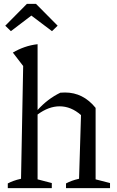

<svg xmlns="http://www.w3.org/2000/svg" viewBox="-20 -966 599 986"><path d="M20 0V-24Q33 -31 49.5 -37Q66 -43 88 -48L99 -627L46 -696Q75 -713 106.5 -724Q138 -735 173 -739V-401Q224 -458 290 -490Q301 -491 314 -491Q407 -491 471 -412V-45L545 -26V0H319V-24Q332 -31 348 -37Q364 -43 386 -48L396 -375Q345 -420 286 -420Q230 -420 173 -378V-45L246 -26V0ZM165 -946 276 -834 247 -806 141 -886 36 -806 7 -834 118 -946Z"/></svg>

Font: Piazzolla
Style: Regular
Weight: 400
Designer: Juan Pablo del Peral
Foundry: Huerta Tipografica
Version: Version 1.330